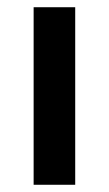

<svg xmlns="http://www.w3.org/2000/svg" viewBox="-20 -511 302 531"><path d="M73 0V-491H188V0Z"/></svg>

Font: Giro Semibold
Style: Regular
Weight: 600
Designer: Paul D. Hunt
Foundry: Adobe Systems Incorporated
Version: Version 1.000;PS 1.0;hotconv 1.0.88;makeotf.lib2.5.647800